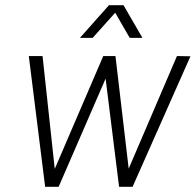

<svg xmlns="http://www.w3.org/2000/svg" viewBox="-20 -720 754 740"><path d="M288 -574H337L424 -671L480 -574H529L456 -700H400ZM154 0H206L387 -417L439 0H491L714 -503L662 -504L476 -70L425 -504H378L191 -69L144 -504H91Z"/></svg>

Font: Arthouse Owned Light
Style: Italic
Weight: 300
Italic angle: -10°
Designer: Jeremy Tribby
Foundry: Tribby Type
Version: Version 1.000;PS 001.000;hotconv 1.0.88;makeotf.lib2.5.64775